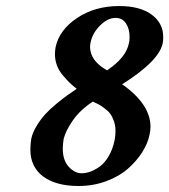

<svg xmlns="http://www.w3.org/2000/svg" viewBox="-20 -601 558 633"><path d="M360.8 -542Q335 -542 310.1 -517.1Q285.2 -492.2 278.8 -461.9Q276.9 -452.1 276.9 -446.8Q276.9 -400.4 333 -369.1Q396 -411.6 404.8 -458Q407.2 -464.8 407.2 -479Q407.2 -505.9 395.3 -523.9Q383.3 -542 360.8 -542ZM249 -29.8Q262.7 -29.8 277.3 -34.9Q292 -40 308.3 -51.5Q324.7 -63 338.1 -85.7Q351.6 -108.4 357.9 -139.2Q360.8 -155.3 360.8 -168.9Q360.8 -186.5 355.5 -201.7Q350.1 -216.8 343.5 -225.8Q336.9 -234.9 324.7 -243.9Q312.5 -252.9 305.7 -256.6Q298.8 -260.3 286.1 -266.1Q243.7 -238.3 219.7 -203.4Q195.8 -168.5 189.9 -143.1Q187 -125 187 -110.8Q187 -72.8 206.5 -51.3Q226.1 -29.8 249 -29.8ZM516.1 -457Q503.4 -399.4 382.8 -323.2Q476.1 -257.3 476.1 -183.1Q476.1 -170.4 473.1 -157.2Q467.3 -128.4 449 -99.4Q430.7 -70.3 401.9 -44.9Q373 -19.5 330.3 -3.7Q287.6 12.2 238.8 12.2Q165 12.2 122.6 -19Q80.1 -50.3 80.1 -107.9Q80.1 -123 83 -143.1Q87.4 -164.6 101.1 -186.5Q114.7 -208.5 129.2 -224.4Q143.6 -240.2 166 -258.8Q188.5 -277.3 200.9 -286.1Q213.4 -294.9 232.9 -308.1Q217.8 -320.3 209.2 -328.6Q200.7 -336.9 187.5 -352.3Q174.3 -367.7 167.7 -385.5Q161.1 -403.3 161.1 -422.9Q161.1 -431.2 163.1 -444.8Q175.3 -502.4 234.1 -541.7Q293 -581.1 373 -581.1Q441.4 -581.1 479.7 -553Q518.1 -524.9 518.1 -479Q518.1 -464.8 516.1 -457Z"/></svg>

Font: Linux Libertine
Style: Bold Italic
Weight: 700
Italic angle: -11.5°
Designer: Philipp H. Poll
Foundry: Philipp H. Poll
Version: Version 4.0.5